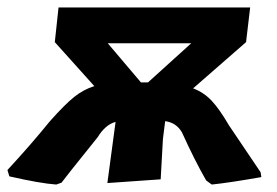

<svg xmlns="http://www.w3.org/2000/svg" viewBox="-48 -487 743 515"><path d="M103 8Q60 5 -23 -14L-28 -31Q34 -98 86 -162Q126 -207 151 -227Q176 -247 205 -256L99 -374L109 -467H623L612 -374L470 -250Q499 -239 520 -216.5Q541 -194 566 -151L651 -25L653 -12Q568 3 520 8L505 -3Q474 -57 440 -132Q425 -158 395 -162L389 -114L383 -6L240 4L262 -160Q235 -153 214 -119Q203 -105 171.5 -66Q140 -27 117 3ZM241 -371 330 -266H349L465 -371Z"/></svg>

Font: Alegreya Sans SC ExtraBold
Style: Italic
Weight: 800
Italic angle: -7°
Designer: Juan Pablo del Peral
Foundry: Huerta Tipografica
Version: Version 2.007